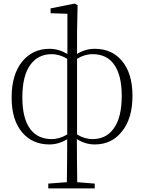

<svg xmlns="http://www.w3.org/2000/svg" viewBox="-20 -794 806 1074"><path d="M510 260V233L412 225C411 141 410 61 410 -16C441 4 475 14 510 14C572 14 622 -9 660 -56C701 -105 721 -172 721 -258C721 -343 701 -409 660 -456C623 -499 573 -521 510 -521C474 -521 441 -511 411 -492V-613L414 -765L398 -774L263 -747V-720L357 -717V-492C325 -511 292 -521 257 -521C195 -521 145 -498 106 -452C65 -403 45 -335 45 -249C45 -164 65 -98 106 -51C144 -8 194 14 257 14C291 14 324 4 356 -15C356 58 355 138 354 225L250 233V260ZM269 -16C218 -16 178 -34 150 -71C120 -111 105 -170 105 -249C105 -330 120 -391 150 -432C179 -471 218 -491 269 -491C299 -491 328 -482 356 -465V-42C328 -25 299 -16 269 -16ZM498 -16C467 -16 438 -25 411 -42V-465C438 -482 467 -491 498 -491C549 -491 589 -473 616 -436C646 -396 661 -337 661 -258C661 -177 646 -116 616 -75C588 -36 549 -16 498 -16Z"/></svg>

Font: AllPunType ExtraLight
Style: Regular
Weight: 280
Version: 1.0